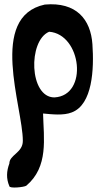

<svg xmlns="http://www.w3.org/2000/svg" viewBox="-20 -533 460 883"><path d="M85 115C85 170 23 179 23 219C10 254 8 288 23 323C23 335 91 328 101 321C204 234 181 104 178 -11C221 -7 272 -1 310 -16C406 -52 413 -216 405 -330C397 -444 331 -525 186 -512C-75 -456 85 -42 85 115ZM230 -85C114 -85 108 -346 206 -387C355 -376 388 -93 230 -85Z"/></svg>

Font: Philokalia
Style: Regular
Weight: 400
Version: Version 001.010